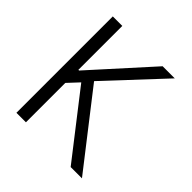

<svg xmlns="http://www.w3.org/2000/svg" viewBox="-186 -843 986 986"><g transform="rotate(45 307.0 -350.0)"><path d="M79 -700H148V-381H153L441 -700H529L246 -397L555 0H473L204 -346L148 -286V0H79Z"/></g></svg>

Font: Be Vietnam Light
Style: Regular
Weight: 300
Designer: Gabriel Lam
Foundry: TypeRant
Version: Version 4.000